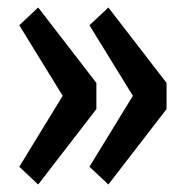

<svg xmlns="http://www.w3.org/2000/svg" viewBox="-20 -550 490 513"><path d="M425 -328.5V-258.5L269.5 -57L219 -104.5L335 -294L219 -482.5L269.5 -530ZM237.5 -328.5V-258.5L82 -57L31.5 -104.5L147.5 -294L31.5 -482.5L82 -530Z"/></svg>

Font: League Mono Condensed Medium
Style: Regular
Weight: 500
Width: 1
Designer: Tyler Finck
Foundry: The League of Moveable Type / Tyler Finck
Version: Version 2.210